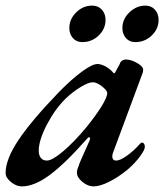

<svg xmlns="http://www.w3.org/2000/svg" viewBox="-38 -650 585 684"><path d="M-18 -34Q-18 -82 27 -150Q72 -218 171 -321Q217 -368 254 -395Q291 -422 309 -422Q319 -422 332.5 -416Q346 -410 358 -399Q367 -389 368 -389Q370 -389 371 -390Q372 -391 374 -395Q379 -405 384.5 -414.5Q390 -424 390 -426Q392 -431 397.5 -434.5Q403 -438 410 -438Q429 -438 450.5 -425.5Q472 -413 472 -402Q472 -393 469 -387L365 -107Q362 -100 362 -93Q362 -78 376 -78Q390 -78 414.5 -95.5Q439 -113 461 -138Q465 -142 467 -142Q472 -142 475 -138Q478 -134 478 -127Q478 -116 460.5 -92.5Q443 -69 418 -47Q384 -19 351 -2.5Q318 14 295 14Q275 14 255.5 -2Q236 -18 236 -35Q236 -45 242 -58Q241 -61 281 -149Q283 -155 283 -156Q283 -160 280.5 -161Q278 -162 275 -159Q194 -67 139 -26.5Q84 14 40 14Q20 14 1 -1.5Q-18 -17 -18 -34ZM270 -197Q304 -239 324 -271.5Q344 -304 344 -319Q344 -327 326 -342Q306 -357 293 -357Q277 -357 248.5 -339.5Q220 -322 195 -298Q157 -260 128.5 -205Q100 -150 100 -113Q100 -97 107.5 -87.5Q115 -78 129 -78Q148 -78 187 -111Q226 -144 270 -197ZM209 -550Q209 -582 233.5 -606Q258 -630 290 -630Q312 -630 325 -615.5Q338 -601 338 -579Q338 -547 313.5 -523.5Q289 -500 255 -500Q234 -500 221.5 -514.5Q209 -529 209 -550ZM398 -550Q398 -582 423 -606Q448 -630 480 -630Q501 -630 514 -615.5Q527 -601 527 -579Q527 -547 502.5 -523.5Q478 -500 444 -500Q423 -500 410.5 -514.5Q398 -529 398 -550Z"/></svg>

Font: EB Garamond SemiBold
Style: Italic
Weight: 600
Italic angle: -17.2°
Designer: Georg Duffner and Octavio Pardo
Foundry: Georg Duffner
Version: Version 1.000